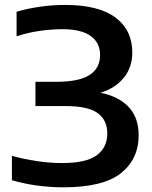

<svg xmlns="http://www.w3.org/2000/svg" viewBox="-20 -770 634 799"><path d="M244.5 9.5Q187.5 9.5 132.2 1.8Q77 -6 29.5 -20V-121.5Q77.5 -108 132 -99.8Q186.5 -91.5 238.5 -91.5Q338.5 -91.5 382.5 -123.8Q426.5 -156 426.5 -215Q426.5 -269.5 386.8 -299Q347 -328.5 255 -328.5H127.5V-429.5H212.5Q308.5 -429.5 352.5 -457.8Q396.5 -486 396.5 -541.5Q396.5 -592 357.5 -620.2Q318.5 -648.5 239 -648.5Q193 -648.5 143.5 -641.2Q94 -634 49 -619V-721Q91 -734 145 -741.8Q199 -749.5 251 -749.5Q390 -749.5 460.2 -697.2Q530.5 -645 530.5 -551.5Q530.5 -489.5 494.8 -446Q459 -402.5 398.5 -384Q473.5 -369 515.2 -325Q557 -281 557 -207Q557 -108 483 -49.2Q409 9.5 244.5 9.5Z"/></svg>

Font: Encode Sans Expanded SemiBold
Style: Regular
Weight: 600
Width: 7
Designer: Multiple Designers
Foundry: Impallari Type
Version: Version 3.000; ttfautohint (v1.8.3) -l 8 -r 50 -G 200 -x 14 